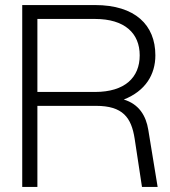

<svg xmlns="http://www.w3.org/2000/svg" viewBox="-20 -740 674 760"><path d="M68 0H128V-321H360C466 -321 500 -275 513 -191L542 0H604L567 -226C558 -282 530 -328 470 -346C556 -380 595 -445 595 -521C595 -641 515 -720 356 -720H68ZM128 -376V-665H356C474 -665 533 -608 533 -521C533 -433 474 -376 356 -376Z"/></svg>

Font: Aspekta 250
Style: Regular
Weight: 250
Designer: Ivo Dolenc
Version: Version 2.000